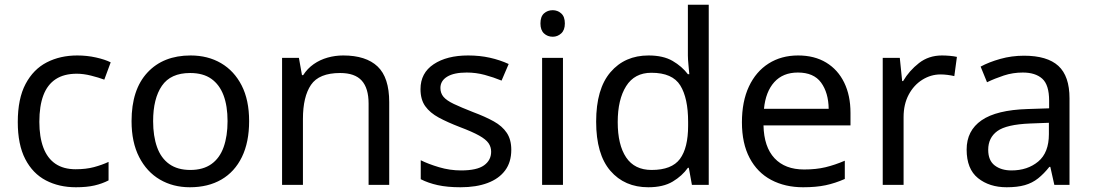

<svg xmlns="http://www.w3.org/2000/svg" viewBox="-20 -780 4613 810"><path d="M300 10Q229 10 173.5 -19Q118 -48 86.5 -109Q55 -170 55 -265Q55 -364 88 -426Q121 -488 177.5 -517Q234 -546 306 -546Q347 -546 385 -537.5Q423 -529 447 -517L420 -444Q396 -453 364 -461Q332 -469 304 -469Q250 -469 215 -446Q180 -423 163 -378Q146 -333 146 -266Q146 -202 163 -157Q180 -112 214 -89Q248 -66 299 -66Q343 -66 376.5 -75Q410 -84 438 -97V-19Q411 -5 378.5 2.5Q346 10 300 10Z M1031 -269Q1031 -180 1000.5 -117.5Q970 -55 914 -22.5Q858 10 781 10Q710 10 654.5 -22.5Q599 -55 567 -117.5Q535 -180 535 -269Q535 -402 602 -474Q669 -546 784 -546Q857 -546 912.5 -513.5Q968 -481 999.5 -419.5Q1031 -358 1031 -269ZM626 -269Q626 -206 642.5 -159.5Q659 -113 694 -88Q729 -63 783 -63Q837 -63 872 -88Q907 -113 923.5 -159.5Q940 -206 940 -269Q940 -333 923 -378Q906 -423 871.5 -447.5Q837 -472 782 -472Q700 -472 663 -418Q626 -364 626 -269Z M1428 -546Q1524 -546 1573 -499.5Q1622 -453 1622 -349V0H1535V-343Q1535 -408 1506 -440Q1477 -472 1415 -472Q1326 -472 1292 -422Q1258 -372 1258 -278V0H1170V-536H1241L1254 -463H1259Q1277 -491 1303.5 -509.5Q1330 -528 1362 -537Q1394 -546 1428 -546Z M2137 -148Q2137 -96 2111 -61Q2085 -26 2037 -8Q1989 10 1923 10Q1867 10 1826.5 1Q1786 -8 1755 -24V-104Q1787 -88 1832.5 -74.5Q1878 -61 1925 -61Q1992 -61 2022 -82.5Q2052 -104 2052 -140Q2052 -160 2041 -176Q2030 -192 2001.5 -208Q1973 -224 1920 -244Q1868 -264 1831 -284Q1794 -304 1774 -332Q1754 -360 1754 -404Q1754 -472 1809.5 -509Q1865 -546 1955 -546Q2004 -546 2046.5 -536.5Q2089 -527 2126 -510L2096 -440Q2062 -454 2025 -464Q1988 -474 1949 -474Q1895 -474 1866.5 -456.5Q1838 -439 1838 -409Q1838 -387 1851 -371.5Q1864 -356 1894.5 -341.5Q1925 -327 1976 -307Q2027 -288 2063 -268Q2099 -248 2118 -219.5Q2137 -191 2137 -148Z M2355 -536V0H2267V-536ZM2312 -737Q2332 -737 2347.5 -723.5Q2363 -710 2363 -681Q2363 -653 2347.5 -639Q2332 -625 2312 -625Q2290 -625 2275 -639Q2260 -653 2260 -681Q2260 -710 2275 -723.5Q2290 -737 2312 -737Z M2715 10Q2615 10 2555 -59.5Q2495 -129 2495 -267Q2495 -405 2555.5 -475.5Q2616 -546 2716 -546Q2778 -546 2817.5 -523Q2857 -500 2882 -467H2888Q2887 -480 2884.5 -505.5Q2882 -531 2882 -546V-760H2970V0H2899L2886 -72H2882Q2858 -38 2818 -14Q2778 10 2715 10ZM2729 -63Q2814 -63 2848.5 -109.5Q2883 -156 2883 -250V-266Q2883 -366 2850 -419.5Q2817 -473 2728 -473Q2657 -473 2621.5 -416.5Q2586 -360 2586 -265Q2586 -169 2621.5 -116Q2657 -63 2729 -63Z M3347 -546Q3416 -546 3465.5 -516Q3515 -486 3541.5 -431.5Q3568 -377 3568 -304V-251H3201Q3203 -160 3247.5 -112.5Q3292 -65 3372 -65Q3423 -65 3462.5 -74.5Q3502 -84 3544 -102V-25Q3503 -7 3463 1.5Q3423 10 3368 10Q3292 10 3233.5 -21Q3175 -52 3142.5 -113.5Q3110 -175 3110 -264Q3110 -352 3139.5 -415Q3169 -478 3222.5 -512Q3276 -546 3347 -546ZM3346 -474Q3283 -474 3246.5 -433.5Q3210 -393 3203 -321H3476Q3475 -389 3444 -431.5Q3413 -474 3346 -474Z M3954 -546Q3969 -546 3986.5 -544.5Q4004 -543 4017 -540L4006 -459Q3993 -462 3977.5 -464Q3962 -466 3948 -466Q3907 -466 3871 -443.5Q3835 -421 3813.5 -380.5Q3792 -340 3792 -286V0H3704V-536H3776L3786 -438H3790Q3816 -482 3857 -514Q3898 -546 3954 -546Z M4300 -545Q4398 -545 4445 -502Q4492 -459 4492 -365V0H4428L4411 -76H4407Q4384 -47 4359.5 -27.5Q4335 -8 4303.5 1Q4272 10 4227 10Q4154 10 4106 -28.5Q4058 -67 4058 -149Q4058 -229 4121 -272.5Q4184 -316 4315 -320L4406 -323V-355Q4406 -422 4377 -448Q4348 -474 4295 -474Q4253 -474 4215 -461.5Q4177 -449 4144 -433L4117 -499Q4152 -518 4200 -531.5Q4248 -545 4300 -545ZM4326 -259Q4226 -255 4187.5 -227Q4149 -199 4149 -148Q4149 -103 4176.5 -82Q4204 -61 4247 -61Q4315 -61 4360 -98.5Q4405 -136 4405 -214V-262Z"/></svg>

Font: Noto Sans Thaana
Style: Regular
Weight: 400
Designer: Monotype Design Team
Foundry: Monotype Imaging Inc.
Version: Version 2.001